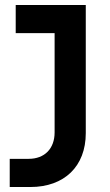

<svg xmlns="http://www.w3.org/2000/svg" viewBox="-20 -570 440 770"><path d="M102 180C238 180 324 97 324 -36V-550H43V-437H199V-39C199 26 159 67 95 67H19V180Z"/></svg>

Font: Tekne LDO
Style: Bold
Weight: 700
Monospace: yes
Designer: Alessio Laiso, Mario Rullo, Paolo Rosset
Foundry: Alessio Laiso
Version: Version 1.000;hotconv 1.0.109;makeotfexe 2.5.65596